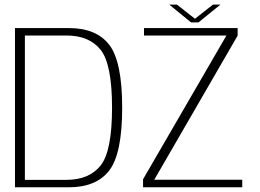

<svg xmlns="http://www.w3.org/2000/svg" viewBox="-20 -794 1104 814"><path d="M43.5 0H272Q388 0 443 -71Q498 -142 498 -337.5Q498 -533 443.2 -604Q388.5 -675 272 -675H43.5ZM85.5 -31.5V-643.5H261.5Q358 -643.5 406.5 -583Q455 -522.5 455 -337.5Q455 -153 406.5 -92.2Q358 -31.5 261.5 -31.5ZM586.5 0H1007V-32H634L987.5 -643V-675H590.5V-643.5H940L586.5 -34ZM790 -699H821.5L914.5 -774.5H883L806.5 -714.5L730 -774.5H697.5Z"/></svg>

Font: Anybody Thin ExtraLight
Style: Regular
Weight: 250
Version: Version 1.113;gftools[0.9.25]